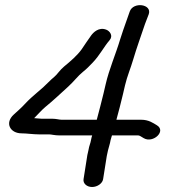

<svg xmlns="http://www.w3.org/2000/svg" viewBox="-20 -713 658 748"><path d="M324.8 -129C323.4 -120.4 321.2 -114.6 320.3 -109L305.5 -15C302.8 1.5 318.1 15.5 338.7 15.5C359.3 15.5 379.1 1.5 381.7 -15L396 -105.3C396.8 -110.5 398.6 -117.9 400.8 -127.5C403.8 -140.9 408.3 -151.3 410.8 -167C411.5 -171.6 414.7 -178.6 416.2 -185.5H518.1C523.8 -185.5 529.3 -180.9 540.2 -174.6C576.4 -153.5 629.5 -202.7 590.6 -225.4C577.4 -233.1 560 -246.5 530.2 -246.5H433.5C442 -278.3 451.1 -311.6 459.1 -346.3L467 -380.3C475.3 -416 488.8 -446.4 499.4 -482.7C512.3 -526.3 529.8 -574.7 544.7 -619L559.6 -658C572.9 -697.4 498.6 -707.3 485.3 -667.8L471.6 -628.9C464.7 -609 454.6 -581.5 448 -559.4C431.1 -502.4 405 -443.5 391.4 -383.7L383.5 -349.7C375.1 -313.5 366.1 -282.2 357 -246.5H220.2C210.1 -246.5 199.7 -250.5 182.1 -250.5H140.9C136.2 -250.5 124.8 -251.5 113.1 -252.7C124.4 -263.8 142.9 -285 156.3 -296C187.8 -321.6 216.3 -348.8 245.7 -375.5C267.9 -395.6 283.5 -417.4 302.8 -432.8C319 -445.8 326.7 -454.2 341.2 -469.2C368.9 -498.1 384.8 -530.8 406.5 -555.8C422.6 -574.2 406.9 -592.4 394.2 -597.3C365.1 -608.8 343.5 -586.5 335.1 -574.9C320.8 -555 312.6 -542.3 298.1 -520.9C280.8 -496.7 255.1 -474.8 229.9 -454C212.2 -439.4 202.8 -422.5 191.1 -413.2C176.5 -401.5 161.6 -384.8 148 -372.7L124.9 -352.8C108.4 -338.6 93 -325.4 76.5 -307.5C61.6 -291.2 50.5 -282.5 33.3 -266.4C-2.1 -234.1 19.1 -193.5 64.4 -193.5C83.3 -193.5 109.4 -189.5 131.2 -189.5H171.2C179.7 -189.5 193 -185.5 210.6 -185.5H339.1C337.5 -180.7 335.5 -173.1 334.7 -168C332.6 -154.6 327.5 -146 324.8 -129Z"/></svg>

Font: CiSf OpenHand
Style: BdExtObl
Weight: 400
Foundry: Cannot Into Space Fonts
Version: Version 0.7892